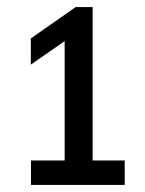

<svg xmlns="http://www.w3.org/2000/svg" viewBox="-20 -830 408 542"><path d="M67.5 -308V-377H162.5V-714L67 -647.5V-721.5L193.5 -810H241.5V-377H332V-308Z"/></svg>

Font: Encode Sans Cnd Md
Style: Regular
Weight: 500
Width: 3
Designer: Multiple Designers
Foundry: Impallari Type
Version: Version 3.002; ttfautohint (v1.8.3) -l 8 -r 50 -G 200 -x 14 